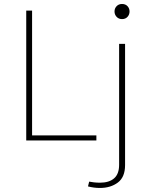

<svg xmlns="http://www.w3.org/2000/svg" viewBox="-20 -703 746 961"><path d="M553.2 -645.5Q553.2 -661.1 563.7 -672.1Q574.2 -683.1 590.8 -683.1Q607.9 -683.1 618.2 -672.1Q628.4 -661.1 628.4 -645.5Q628.4 -629.9 618.2 -618.7Q607.9 -607.4 590.8 -607.4Q574.2 -607.4 563.7 -618.7Q553.2 -629.9 553.2 -645.5ZM420.4 230 426.3 206.1Q435.1 208 450 209.7Q464.8 211.4 480.5 211.4Q525.9 211.4 551 189.7Q576.2 168 576.2 121.6V-483.4H606V123.5Q606 183.6 569.8 210.7Q533.7 237.8 480 237.8Q450.2 237.8 420.4 230ZM462.4 -25.4V0H111.3V-649.9H140.6V-25.4Z"/></svg>

Font: Estedad-FD Thin
Style: Regular
Weight: 100
Designer: Amin Abedi
Version: Version 7.3